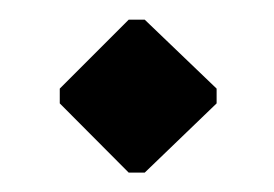

<svg xmlns="http://www.w3.org/2000/svg" viewBox="-20 -229 278 195"><path d="M110.7 -53.7H127L200 -124V-139L127 -209H110.7L40.7 -139V-124Z"/></svg>

Font: Jomhuria
Style: Regular
Weight: 400
Designer: Arabic design by Kourosh Beigpour, Latin design by Eben Sorkin, engineering by Lasse Fister and Khaled Hosney
Version: Version 1.0010